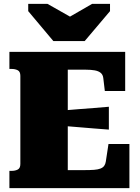

<svg xmlns="http://www.w3.org/2000/svg" viewBox="-20 -980 730 1000"><path d="M258 -766H421L553 -922V-960H460L297 -866H393L227 -960H127V-922ZM654 -230V0H29V-90H40Q59 -90 72.5 -97Q86 -104 86 -126V-585Q86 -607 72.5 -614Q59 -621 40 -621H29V-710H632V-506H526L518 -573Q516 -591 504.5 -600.5Q493 -610 473.5 -613.5Q454 -617 428 -617H333V-94H421Q450 -94 470 -95.5Q490 -97 503 -102Q516 -107 522.5 -116Q529 -125 531 -138L545 -230ZM312 -405Q351 -409 390.5 -411.5Q430 -414 469 -417.5Q508 -421 547 -424V-305Q508 -308 469 -311Q430 -314 390.5 -317.5Q351 -321 312 -324Z"/></svg>

Font: Roboto Serif 20pt Black
Style: Regular
Weight: 900
Version: Version 1.008